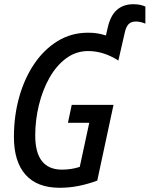

<svg xmlns="http://www.w3.org/2000/svg" viewBox="-20 -880 709 910"><path d="M263 10Q156 10 101 -52Q46 -114 46 -231Q46 -331 71 -420Q96 -509 142.5 -577.5Q189 -646 253.5 -685.5Q318 -725 398 -725Q423 -725 443 -721.5Q463 -718 482 -712L491 -751Q504 -807 534.5 -833.5Q565 -860 612 -860Q630 -860 644 -857Q658 -854 669 -849V-768Q645 -778 624 -778Q601 -778 589 -765Q577 -752 571 -724L541 -593Q471 -638 398 -638Q340 -638 293.5 -603.5Q247 -569 214.5 -511.5Q182 -454 164.5 -382.5Q147 -311 147 -238Q147 -76 274 -76Q297 -76 318.5 -79.5Q340 -83 358 -89L403 -298H302L320 -383H518L441 -24Q398 -8 353.5 1Q309 10 263 10Z"/></svg>

Font: Noto Sans Condensed Medium
Style: Italic
Weight: 500
Width: 3
Italic angle: -12°
Designer: Monotype Design Team
Foundry: Monotype Imaging Inc.
Version: Version 2.013; ttfautohint (v1.8.4.7-5d5b)